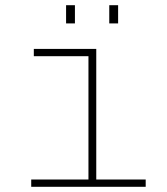

<svg xmlns="http://www.w3.org/2000/svg" viewBox="-20 -718 640 738"><path d="M100 0V-28H320V-502H110V-530H350V-28H540V0ZM234 -628V-698H268V-628ZM400 -628V-698H434V-628Z"/></svg>

Font: Geist Mono Thin
Style: Regular
Weight: 100
Monospace: yes
Designer: Basement.studio, Andrés Briganti, Mateo Zaragoza
Foundry: Basement.studio, Vercel, Andrés Briganti, Guido Ferreyra, Mateo Zaragoza
Version: Version 1.500; ttfautohint (v1.8.4.7-5d5b)